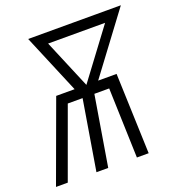

<svg xmlns="http://www.w3.org/2000/svg" viewBox="-133 -843 875 950"><g transform="rotate(-20 304.5 -367.5)"><path d="M0 0 155 -423H252L121 -735H609L376 -423H473L488 0H426L414 -368H336L275 0H213L274 -368H196L62 0ZM314 -423 506 -680H206Z"/></g></svg>

Font: Iosevka Light Extended Oblique
Style: Regular
Weight: 300
Width: 7
Italic angle: -9°
Monospace: yes
Designer: Belleve Invis
Foundry: Belleve Invis
Version: Version 32.5.0; ttfautohint (v1.8.4)